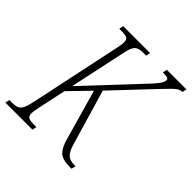

<svg xmlns="http://www.w3.org/2000/svg" viewBox="-212 -856 998 998"><g transform="rotate(45 286.5 -357.0)"><path d="M-22 0 -17 -24H4Q27 -24 41 -30Q55 -36 63.5 -54Q72 -72 80 -109L185 -605Q189 -623 191 -635.5Q193 -648 193 -657Q193 -678 181.5 -684Q170 -690 145 -690H125L130 -714H328L323 -690H302Q279 -690 265 -684Q251 -678 242.5 -660Q234 -642 227 -605L163 -306L446 -608Q470 -634 479 -648.5Q488 -663 488 -674Q488 -683 480 -686.5Q472 -690 446 -690L451 -714H595L590 -690Q578 -690 567 -684.5Q556 -679 539 -662.5Q522 -646 491 -613L292 -402L382 -96Q392 -60 409 -42Q426 -24 460 -24H470L464 0H450Q398 0 375.5 -20.5Q353 -41 339 -91L260 -369L153 -259L121 -109Q113 -73 113 -57Q113 -36 125 -30Q137 -24 161 -24H182L177 0Z"/></g></svg>

Font: Noto Serif ExtraCondensed ExtraLight
Style: Italic
Weight: 200
Width: 2
Italic angle: -12°
Designer: Monotype Design Team
Foundry: Monotype Imaging Inc.
Version: Version 2.014; ttfautohint (v1.8.4.7-5d5b)